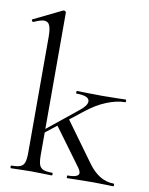

<svg xmlns="http://www.w3.org/2000/svg" viewBox="-82 -785 656 846"><g transform="rotate(10 245.5 -362.5)"><path d="M26 -12Q53 -12 66 -17.5Q79 -23 84 -37.5Q89 -52 89 -81V-598Q89 -634 82 -650Q75 -666 57 -666Q42 -666 11 -652H9Q6 -652 4 -657Q2 -662 6 -663L131 -724L136 -725Q139 -725 142 -722.5Q145 -720 145 -717V-81Q145 -51 150 -37Q155 -23 168 -17.5Q181 -12 208 -12Q211 -12 211 -6Q211 0 208 0Q185 0 171 -1L117 -2L63 -1Q49 0 26 0Q23 0 23 -6Q23 -12 26 -12ZM277 -12Q327 -12 327 -31Q327 -40 318 -53L191 -226L238 -260L368 -81Q418 -12 483 -12Q486 -12 486 -6Q486 0 483 0Q460 0 446 -1L392 -2L320 -1Q304 0 277 0Q275 0 275 -6Q275 -12 277 -12ZM123 -179 279 -305Q311 -330 311 -349Q311 -374 254 -374Q251 -374 251 -380Q251 -386 254 -386Q281 -386 295 -385L368 -384L435 -385Q448 -386 471 -386Q474 -386 474 -380Q474 -374 471 -374Q434 -374 389 -356Q344 -338 299 -302L127 -167Z"/></g></svg>

Font: Cormorant Infant
Style: Regular
Weight: 400
Designer: Christian Thalmann (Catharsis Fonts)
Foundry: Catharsis Fonts
Version: Version 4.000